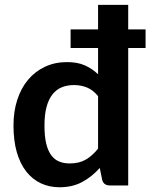

<svg xmlns="http://www.w3.org/2000/svg" viewBox="-20 -763 619 790"><path d="M383.5 -367.5Q362.5 -393 337.8 -403Q313 -413 284.5 -413Q256.5 -413 234 -403.8Q211.5 -394.5 195.8 -374.5Q180 -354.5 171.5 -323Q163 -291.5 163 -247Q163 -202 170.2 -172Q177.5 -142 191 -124Q204.5 -106 223.8 -98.2Q243 -90.5 267 -90.5Q305.5 -90.5 332.8 -106.2Q360 -122 383.5 -151.5ZM579 -565.5H507.5V0H431.5Q407 0 400.5 -22.5L390.5 -72Q359 -36.5 318.8 -14.5Q278.5 7.5 225 7.5Q183 7.5 148.2 -8.8Q113.5 -25 88.2 -57Q63 -89 49.2 -136.5Q35.5 -184 35.5 -247Q35.5 -304.5 51 -352.2Q66.5 -400 95.2 -434.5Q124 -469 164.8 -488.2Q205.5 -507.5 256 -507.5Q299 -507.5 329.2 -494Q359.5 -480.5 383.5 -457.5V-565.5H270.5V-642H383.5V-743H507.5V-642H579Z"/></svg>

Font: LatoLatin
Style: Bold
Weight: 700
Designer: Lukasz Dziedzic with Adam Twardoch and Botio Nikoltchev
Foundry: tyPoland Lukasz Dziedzic
Version: Version 2.015; 2015-08-06; http://www.latofonts.com/